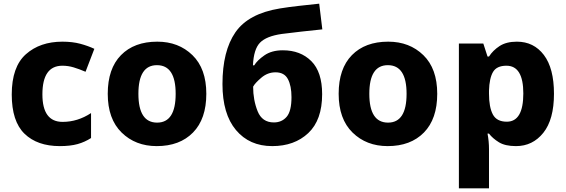

<svg xmlns="http://www.w3.org/2000/svg" viewBox="-20 -786 3083 1046"><path d="M306 10Q363 10 402.5 -1Q442 -12 476 -34V-170Q403 -122 321 -122Q211 -122 211 -272Q211 -428 320 -428Q351 -428 381 -419Q411 -410 446 -395L494 -520Q460 -536 417.5 -547.5Q375 -559 320 -559Q198 -559 121 -490.5Q44 -422 44 -271Q44 -125 113.5 -57.5Q183 10 306 10Z M1104 -275Q1104 -412 1028.5 -485.5Q953 -559 837 -559Q711 -559 639 -485.5Q567 -412 567 -275Q567 -138 642.5 -64Q718 10 834 10Q959 10 1031.5 -64Q1104 -138 1104 -275ZM734 -275Q734 -431 835 -431Q937 -431 937 -275Q937 -118 836 -118Q734 -118 734 -275Z M1192 -328Q1192 -165 1265.5 -77.5Q1339 10 1463 10Q1584 10 1659.5 -61Q1735 -132 1735 -273Q1735 -394 1676 -453Q1617 -512 1521 -512Q1460 -512 1420.5 -484.5Q1381 -457 1365 -430H1358Q1362 -518 1396.5 -553.5Q1431 -589 1515 -601Q1561 -607 1623.5 -614Q1686 -621 1736 -626L1719 -766Q1663 -760 1608.5 -754Q1554 -748 1505 -740Q1333 -712 1262.5 -610Q1192 -508 1192 -328ZM1472 -119Q1408 -119 1383.5 -180Q1359 -241 1359 -314Q1369 -333 1403.5 -362.5Q1438 -392 1481 -392Q1529 -392 1548.5 -355Q1568 -318 1568 -257Q1568 -180 1541.5 -149.5Q1515 -119 1472 -119Z M2362 -275Q2362 -412 2286.5 -485.5Q2211 -559 2095 -559Q1969 -559 1897 -485.5Q1825 -412 1825 -275Q1825 -138 1900.5 -64Q1976 10 2092 10Q2217 10 2289.5 -64Q2362 -138 2362 -275ZM1992 -275Q1992 -431 2093 -431Q2195 -431 2195 -275Q2195 -118 2094 -118Q1992 -118 1992 -275Z M2739 -428Q2831 -428 2831 -277Q2831 -123 2741 -123Q2686 -123 2665 -162.5Q2644 -202 2644 -276V-292Q2646 -360 2666 -394Q2686 -428 2739 -428ZM2796 -559Q2738 -559 2701.5 -535Q2665 -511 2644 -478H2636L2613 -549H2480V240H2644V26Q2644 -16 2636 -58H2644Q2664 -32 2698 -11Q2732 10 2791 10Q2882 10 2940 -62.5Q2998 -135 2998 -275Q2998 -414 2943 -486.5Q2888 -559 2796 -559Z"/></svg>

Font: Noto Sans UI Extra
Style: Regular
Weight: 800
Designer: Monotype Design Team
Foundry: Monotype Imaging Inc.
Version: Version 1.901